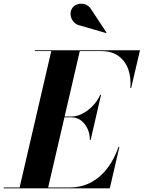

<svg xmlns="http://www.w3.org/2000/svg" viewBox="-68 -1023 780 1043"><path d="M368.5 -884Q344.5 -888.5 331 -905.2Q317.5 -922 315.5 -942.5Q313.5 -963 324.5 -979Q333.5 -993 352.5 -999.5Q371.5 -1006 392.8 -1000Q414 -994 428.5 -970.5L510.5 -846L508 -843.5ZM320.5 -385.5H282L193.5 -4.5H307.5Q376 -4.5 428.2 -33.2Q480.5 -62 517.2 -111.8Q554 -161.5 576 -225H580.5L528.5 0H-47.5V-4.5H38.5L210.5 -745.5H121.5V-750H692.5L644.5 -545H640Q645 -598.5 629.5 -644.2Q614 -690 577 -717.8Q540 -745.5 481.5 -745.5H365.5L283 -390H320.5Q349 -390 379.5 -405.5Q410 -421 435.8 -447.8Q461.5 -474.5 476.5 -508H481L424.5 -263H420Q420 -313.5 391.5 -349.5Q363 -385.5 320.5 -385.5Z"/></svg>

Font: Bodoni* 36pt
Style: Bold Italic
Weight: 700
Italic angle: -13°
Version: Version 2.3